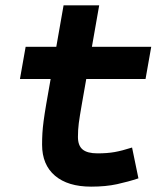

<svg xmlns="http://www.w3.org/2000/svg" viewBox="-20 -694 626 724"><path d="M323.7 9.8Q235.8 9.8 187.3 -31.5Q138.7 -72.8 138.7 -148.4Q138.7 -170.9 139.9 -191.7Q141.1 -212.4 144.5 -238Q147.9 -263.7 154.3 -301.3L219.7 -673.8H354L288.6 -301.3Q280.3 -253.9 277.1 -229.5Q273.9 -205.1 273.9 -177.7Q273.9 -145 291.5 -130.4Q309.1 -115.7 347.7 -115.7Q384.3 -115.7 412.1 -120.6Q439.9 -125.5 478 -137.7L502 -21.5Q463.9 -8.8 421.4 0.5Q378.9 9.8 323.7 9.8ZM55.2 -396 76.7 -517.6H550.3L528.8 -396Z"/></svg>

Font: Cascadia Mono NF
Style: Italic
Weight: 400
Italic angle: -10°
Monospace: yes
Designer: Aaron Bell
Foundry: Saja Typeworks
Version: Version 2404.023